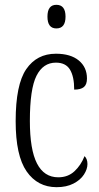

<svg xmlns="http://www.w3.org/2000/svg" viewBox="-20 -767 413 797"><path d="M45 -264Q45 -416 89 -480Q133 -544 212 -544Q273 -544 307 -516Q341 -488 341 -441Q341 -416 328 -405.5Q315 -395 288 -395Q288 -449 270.5 -478Q253 -507 212 -507Q159 -507 131.5 -452.5Q104 -398 104 -265Q104 -146 133.5 -88.5Q163 -31 222 -31Q262 -31 289 -56Q316 -81 331 -119Q343 -107 343 -86Q343 -65 328.5 -42.5Q314 -20 285 -5Q256 10 215 10Q136 10 90.5 -55.5Q45 -121 45 -264ZM177 -698Q177 -747 214 -747Q252 -747 252 -698Q252 -649 214 -649Q177 -649 177 -698Z"/></svg>

Font: Noto Serif CondLight
Style: Regular
Weight: 300
Width: 3
Designer: Monotype Design Team
Foundry: Monotype Imaging Inc.
Version: Version 1.001